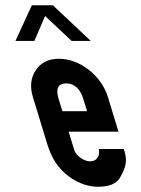

<svg xmlns="http://www.w3.org/2000/svg" viewBox="-20 -706 539 732"><path d="M321.3 -91C301.7 -91 269.9 -111.7 263.4 -133L241.7 -204H431.7L391.4 -336C365.5 -420.6 282.3 -482 204.7 -482C165.4 -482 136 -467.5 116.5 -438.5C97.1 -409.5 93.4 -375.3 105.4 -336L160.7 -155C165 -141 170.5 -126.8 177.2 -112.5C210.7 -41 285.3 6 352.9 6C395.6 6 423.5 -5.2 436.7 -27.5C449.9 -49.8 457.4 -68.3 459.2 -83C461.1 -97.7 459.8 -112.3 455.3 -127L451.9 -138H356.9C360.8 -114.3 353.2 -91 321.3 -91ZM232.5 -388C266.5 -388 287.2 -362.8 297.5 -329L311.9 -282H217.9L203.5 -329C193.4 -362.2 196.8 -388 232.5 -388ZM151.9 -645 253 -550H326L181.4 -686H101.4L39 -550H111Z"/></svg>

Font: Din Kursivschrift
Style: LeftEng
Weight: 400
Version: Version 1.089